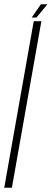

<svg xmlns="http://www.w3.org/2000/svg" viewBox="-39 -885 244 905"><path d="M-19 0H17L156 -785H120ZM110.5 -802.5H133L184.5 -865H154Z"/></svg>

Font: Anybody ExtraCondensed ExtraLight
Style: Italic
Weight: 250
Width: 2
Italic angle: -10°
Version: Version 1.113;gftools[0.9.25]